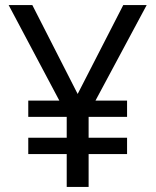

<svg xmlns="http://www.w3.org/2000/svg" viewBox="-20 -734 612 754"><path d="M285 -365 464 -714H556L355 -339H479V-275H328V-193H479V-129H328V0H242V-129H91V-193H242V-275H91V-339H213L14 -714H107Z"/></svg>

Font: Noto Sans Khojki
Style: Regular
Weight: 400
Designer: Monotype Design Team
Foundry: Monotype Imaging Inc.
Version: Version 2.003; ttfautohint (v1.8.4.7-5d5b)